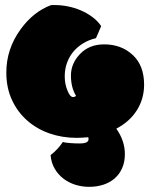

<svg xmlns="http://www.w3.org/2000/svg" viewBox="-20 -682 592 756"><path d="M268.1 -299.8Q274.4 -299.8 279.3 -304.7Q259.3 -337.4 259.3 -384.8Q259.3 -432.1 295.4 -469.7Q331.5 -507.3 390.1 -507.3Q458 -507.3 502.9 -465.3Q547.4 -423.8 547.4 -348.6Q547.4 -293 519 -248Q490.7 -203.1 438 -175.3Q471.7 -127.9 471.7 -75.2Q471.7 -43.9 460.9 -19.8Q450.2 4.4 431.2 20.8Q412.1 37.1 386.5 45.4Q360.8 53.7 331.1 53.7Q302.7 53.7 276.4 45.4Q250 37.1 229.2 21Q208.5 4.9 195.1 -18.3Q181.6 -41.5 179.2 -71.3Q207 -92.3 227.5 -123Q232.9 -121.1 241.5 -120.1Q250 -119.1 259.5 -118.4Q269 -117.7 277.8 -117.4Q286.6 -117.2 292.5 -117.2Q311.5 -117.2 320.1 -121.3Q328.6 -125.5 328.6 -134.3Q328.6 -134.8 328.4 -136.5Q328.1 -138.2 327.6 -141.6Q314.9 -140.6 303.5 -139.9Q292 -139.2 281.7 -139.2Q225.1 -139.2 174.8 -156.7Q124.5 -174.3 86.7 -207.8Q48.8 -241.2 26.9 -288.8Q4.9 -336.4 4.9 -396.5Q4.9 -489.3 61 -566.4Q110.8 -635.3 180.2 -661.6Q181.6 -662.1 188.5 -662.1H196.3Q220.2 -662.1 246.6 -657Q272.9 -651.9 297.6 -641.4Q322.3 -630.9 343.5 -615.2Q364.7 -599.6 378.4 -579.1L357.9 -531.7Q330.6 -525.4 307.9 -511.7Q285.2 -498 269 -478.8Q252.9 -459.5 243.9 -434.8Q234.9 -410.2 234.9 -381.3Q234.9 -350.6 245.6 -325.7Q255.4 -299.8 268.1 -299.8Z"/></svg>

Font: Modak sl
Style: Regular
Weight: 400
Designer: Sarang Kulkarni, Maithili Shingre, Noopur Datye
Foundry: Ek Type
Version: Version 1.036;PS Version 1.000;hotconv 1.0.79;makeotf.lib2.5